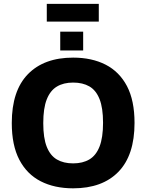

<svg xmlns="http://www.w3.org/2000/svg" viewBox="-20 -986 777 1019"><path d="M368.1 13.5Q269.1 13.5 196 -23.9Q122.8 -61.4 82.6 -138.1Q42.5 -214.8 42.5 -333Q42.5 -504.4 128.1 -592.3Q213.8 -680.2 368.1 -680.2Q467.4 -680.2 540.6 -642.8Q613.7 -605.3 653.9 -529Q694 -452.6 694 -333.7Q694 -162.3 608.7 -74.4Q523.4 13.5 368.1 13.5ZM368.1 -118.9Q419.1 -118.9 454.4 -139.9Q489.7 -160.8 508.3 -208.2Q526.9 -255.5 526.9 -334.4Q526.9 -413.3 508.3 -460.1Q489.7 -507 454.4 -527.4Q419.1 -547.8 368.1 -547.8Q317.4 -547.8 282.1 -526.7Q246.8 -505.6 228.2 -458.7Q209.6 -411.9 209.6 -332.3Q209.6 -253.4 228.2 -206.8Q246.8 -160.1 282.1 -139.5Q317.4 -118.9 368.1 -118.9ZM299.7 -718V-818H421.4V-718ZM228.3 -871.2V-965.5H504.3V-871.2Z"/></svg>

Font: Maven Pro
Style: Regular
Weight: 400
Designer: Joe Prince
Foundry: Joe Prince
Version: Version 2.103